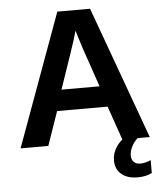

<svg xmlns="http://www.w3.org/2000/svg" viewBox="-59 -739 840 993"><g transform="rotate(-5 361.0 -243.0)"><path d="M553.2 0 492.2 -175.8H230L168.9 0H24.9L275.9 -688H445.8L695.8 0ZM360.8 -582 357.9 -571.3Q353 -553.7 346.2 -531.2Q339.4 -508.8 262.2 -284.2H460L392.1 -481.9L371.1 -548.3ZM616.2 202.1Q562 202.1 531.2 175.8Q500.5 149.4 500.5 104.5Q500.5 67.9 521.7 35.2Q543 2.4 577.6 -15.6H652.3Q621.6 4.9 605.5 33Q589.4 61 589.4 86.9Q589.4 107.4 601.3 119.9Q613.3 132.3 635.3 132.3Q661.6 132.3 689.9 119.1V186Q659.2 202.1 616.2 202.1Z"/></g></svg>

Font: Liberation Sans
Style: Bold
Weight: 700
Designer: Steve Matteson
Foundry: Ascender Corporation
Version: Version 2.1.5